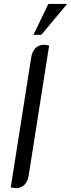

<svg xmlns="http://www.w3.org/2000/svg" viewBox="-20 -955 363 981"><path d="M35 2 140 -665Q145 -693 161.5 -709.5Q178 -726 204 -726Q219 -726 231 -722L126 -55Q121 -27 104.5 -10.5Q88 6 62 6Q47 6 35 2ZM227 -935H323L191 -777H151Z"/></svg>

Font: Thasadith
Style: Bold Italic
Weight: 700
Italic angle: -9°
Designer: Cadson Demak Co.,Ltd.
Foundry: Cadson Demak Co.,Ltd.
Version: Version 1.000; ttfautohint (v1.6)